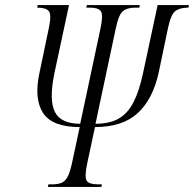

<svg xmlns="http://www.w3.org/2000/svg" viewBox="-20 -734 762 754"><path d="M168 0 170 -10H184Q206 -10 220.5 -15.5Q235 -21 244.5 -38Q254 -55 262 -90L293 -235Q185 -235 149 -290.5Q113 -346 135 -448L172 -625Q183 -677 171.5 -690.5Q160 -704 126 -704L128 -714H251L194 -448Q172 -343 195 -295.5Q218 -248 295 -248L375 -624Q386 -676 376 -690Q366 -704 334 -704H319L321 -714H529L527 -704H511Q479 -704 462.5 -690Q446 -676 435 -624L355 -248Q411 -248 446.5 -268.5Q482 -289 504.5 -333Q527 -377 542 -448L599 -714H722L720 -704Q686 -704 668.5 -690.5Q651 -677 640 -625L603 -448Q580 -344 520.5 -289.5Q461 -235 353 -235L322 -90Q311 -37 321 -23.5Q331 -10 365 -10H380L378 0Z"/></svg>

Font: Noto Serif Display ExtraCondensed Light
Style: Italic
Weight: 300
Width: 2
Italic angle: -12°
Designer: Monotype Design Team
Foundry: Monotype Imaging Inc.
Version: Version 2.009